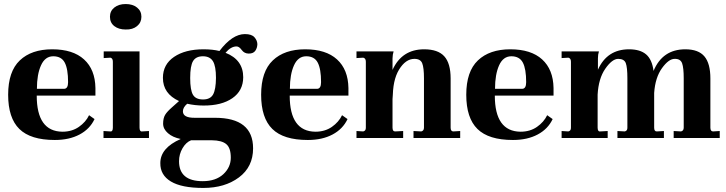

<svg xmlns="http://www.w3.org/2000/svg" viewBox="-20 -677 3562 942"><path d="M161.1 -241.2H293.9Q314 -241.2 314 -273.9Q314 -338.9 297.6 -369.9Q281.2 -400.9 241.2 -400.9Q201.2 -400.9 181.2 -356.4Q161.1 -312 161.1 -241.2ZM448.2 -245.1V-208H160.2Q160.2 -32.2 286.1 -30.8Q333 -30.8 366.9 -54.4Q400.9 -78.1 417 -111.8L443.8 -92.8Q420.9 -43.9 370.4 -17.1Q319.8 9.8 249 9.8Q129.9 9.8 75 -44.2Q20 -98.1 20 -212.2Q20 -326.2 77.1 -380.6Q134.3 -435.1 236.1 -435.1Q337.9 -435.1 392.3 -385.5Q446.8 -335.9 448.2 -245.1Z M664.6 -50.8Q664.6 -30.3 677.7 -32.2L710.9 -34.2V0H487.8V-34.2L521 -32.2Q533.7 -30.3 533.7 -50.8V-374Q533.7 -391.1 522 -394L488.8 -392.1V-424.8H664.6ZM596.7 -532.2Q562.5 -532.2 541 -548.8Q519.5 -565.4 519.5 -594.7Q519.5 -623 541 -640.1Q562.5 -657.2 596.7 -657.2Q630.9 -657.2 652.3 -640.1Q673.8 -623 673.8 -594.7Q673.8 -566.4 652.3 -548.8Q630.9 -531.2 596.7 -532.2Z M1019.5 11.2H917.5Q892.6 21 875.5 50.3Q858.4 79.6 858.4 113.8Q858.4 211.9 974.6 211.9Q1038.6 211.9 1075.7 177.7Q1112.3 143.6 1112.3 96.7Q1112.3 48.8 1090.3 30.3Q1068.4 11.7 1019.5 11.2ZM1039.6 -294.9Q1039.6 -352.1 1024.9 -376.5Q1009.8 -400.9 975.6 -400.9Q941.4 -400.9 927.2 -377.4Q913.1 -354 913.1 -294.4Q913.1 -234.9 926.8 -211.9Q940.4 -189 976.1 -189Q1011.7 -189 1025.4 -213.4Q1039.1 -237.8 1039.6 -294.9ZM1140.6 -449.2Q1112.8 -449.2 1086.4 -418Q1173.3 -383.8 1173.3 -297.9Q1172.9 -231.9 1120.1 -195.3Q1067.4 -158.7 978.5 -159.2Q937.5 -159.2 898.4 -168Q877.4 -149.9 877.4 -130.9Q877.4 -98.6 935.5 -99.1H1034.7Q1221.7 -99.1 1221.7 50.8Q1221.7 141.6 1152.3 193.4Q1083 245.1 977.5 245.1Q871.1 245.1 818.4 213.4Q765.6 181.6 766.6 123Q766.6 48.8 866.7 4.9Q827.6 -2.9 804.2 -23.4Q780.3 -43.9 780.3 -70.3Q780.3 -96.7 790 -113.3Q799.8 -129.9 827.6 -153.8L858.4 -181.2Q779.3 -217.3 779.3 -294.9Q779.3 -360.8 834 -397.9Q888.7 -435.1 978.5 -435.1Q1023.4 -435.1 1056.6 -426.8Q1119.6 -509.8 1181.6 -509.8Q1214.8 -509.8 1228.5 -494.1Q1242.2 -478.5 1242.7 -460.4Q1242.2 -441.4 1232.4 -427.7Q1222.7 -414.1 1200.7 -414.1Q1178.7 -414.1 1166 -431.6Q1153.3 -449.2 1140.6 -449.2Z M1402.3 -241.2H1535.2Q1555.2 -241.2 1555.2 -273.9Q1555.2 -338.9 1538.8 -369.9Q1522.5 -400.9 1482.4 -400.9Q1442.4 -400.9 1422.4 -356.4Q1402.3 -312 1402.3 -241.2ZM1689.5 -245.1V-208H1401.4Q1401.4 -32.2 1527.3 -30.8Q1574.2 -30.8 1608.2 -54.4Q1642.1 -78.1 1658.2 -111.8L1685.1 -92.8Q1662.1 -43.9 1611.6 -17.1Q1561 9.8 1490.2 9.8Q1371.1 9.8 1316.2 -44.2Q1261.2 -98.1 1261.2 -212.2Q1261.2 -326.2 1318.4 -380.6Q1375.5 -435.1 1477.3 -435.1Q1579.1 -435.1 1633.5 -385.5Q1688 -335.9 1689.5 -245.1Z M2237.8 0H2008.8V-34.2L2046.9 -32.2Q2060.1 -35.2 2060.1 -50.8V-293Q2060.1 -344.7 2051.5 -366.5Q2043 -388.2 2013.2 -388.2Q1970.2 -388.2 1938 -335.7Q1905.8 -283.2 1907.2 -190.9L1905.8 -212.9V-50.8Q1905.8 -31.7 1918.9 -32.2L1958 -34.2V0H1729V-34.2L1762.2 -32.2Q1775.4 -35.2 1774.9 -50.8V-374Q1774.9 -391.1 1762.2 -394L1729 -392.1V-424.8H1911.1Q1906.2 -409.7 1905.8 -390.1V-334Q1951.7 -435.1 2061 -435.1Q2128.9 -435.1 2159.9 -400.6Q2190.9 -366.2 2190.9 -292V-50.8Q2190.9 -32.2 2204.1 -32.2L2237.8 -34.2Z M2408.7 -241.2H2541.5Q2561.5 -241.2 2561.5 -273.9Q2561.5 -338.9 2545.2 -369.9Q2528.8 -400.9 2488.8 -400.9Q2448.7 -400.9 2428.7 -356.4Q2408.7 -312 2408.7 -241.2ZM2695.8 -245.1V-208H2407.7Q2407.7 -32.2 2533.7 -30.8Q2580.6 -30.8 2614.5 -54.4Q2648.4 -78.1 2664.6 -111.8L2691.4 -92.8Q2668.5 -43.9 2617.9 -17.1Q2567.4 9.8 2496.6 9.8Q2377.4 9.8 2322.5 -44.2Q2267.6 -98.1 2267.6 -212.2Q2267.6 -326.2 2324.7 -380.6Q2381.8 -435.1 2483.6 -435.1Q2585.4 -435.1 2639.9 -385.5Q2694.3 -335.9 2695.8 -245.1Z M2912.1 -50.8Q2912.1 -30.3 2925.3 -32.2L2961.4 -34.2V0H2735.4V-34.2L2768.6 -32.2Q2781.7 -35.2 2781.2 -50.8V-374Q2781.2 -391.1 2768.6 -394L2735.4 -392.1V-424.8H2918.5Q2913.6 -409.7 2913.6 -391.1V-335Q2958.5 -435.1 3066.4 -435.1Q3120.6 -435.1 3149.9 -410.2Q3179.2 -385.3 3186.5 -329.1Q3230.5 -435.1 3342.3 -435.1Q3406.7 -435.1 3436 -400.4Q3465.3 -365.7 3465.3 -292V-50.8Q3465.3 -32.2 3478.5 -32.2L3511.2 -34.2V0H3285.2V-34.2L3321.3 -32.2Q3334.5 -35.2 3334.5 -50.8V-293Q3334.5 -343.8 3326.7 -366.2Q3318.8 -388.7 3290.5 -388.2Q3261.2 -388.7 3228 -342.8Q3194.8 -296.9 3189.5 -221.2V-50.8Q3189.5 -31.7 3202.1 -32.2L3237.3 -34.2V0H3009.3V-34.2L3045.4 -32.2Q3058.6 -35.2 3058.1 -50.8V-293Q3058.1 -346.2 3050.3 -367.2Q3042.5 -388.2 3012.7 -388.2Q2982.9 -387.7 2949.7 -339.8Q2916.5 -292 2912.1 -212.9Z"/></svg>

Font: Unna-Bold
Style: Bold
Weight: 700
Designer: Jorge de Buen U.
Foundry: Omnibus-Type
Version: Version 2.006;PS 002.006;hotconv 1.0.70;makeotf.lib2.5.58329